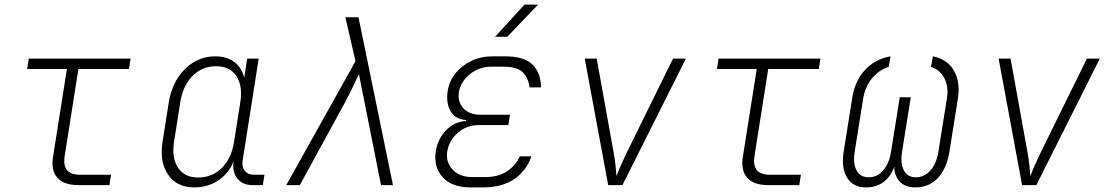

<svg xmlns="http://www.w3.org/2000/svg" viewBox="-20 -805 4840 835"><path d="M321 0Q258 0 229.5 -32Q201 -64 211 -125L271 -505H98L105 -550H548L541 -505H321L261 -125Q249 -45 328 -45H463L456 0Z M825 10Q749 10 711 -45.5Q673 -101 687 -189L714 -360Q724 -420 752.5 -465Q781 -510 823.5 -535Q866 -560 916 -560Q967 -560 1000 -534.5Q1033 -509 1042 -466L1055 -550H1105L1035 -105Q1031 -78 1045 -61.5Q1059 -45 1085 -45H1130L1123 0H1078Q1034 0 1011.5 -29.5Q989 -59 996 -105Q977 -53 931 -21.5Q885 10 825 10ZM842 -33Q903 -33 945 -75Q987 -117 998 -189L1025 -360Q1036 -432 1008 -474.5Q980 -517 919 -517Q859 -517 817 -474.5Q775 -432 764 -360L737 -189Q726 -117 754.5 -75Q783 -33 842 -33Z M1225 0 1526 -539 1482 -730H1539L1689 0H1637L1566 -357Q1559 -390 1552 -426Q1545 -462 1541 -483Q1531 -462 1514 -426Q1497 -390 1479 -357L1284 0Z M2081 10H2025Q1946 10 1905.5 -34Q1865 -78 1875 -146Q1883 -199 1918.5 -237Q1954 -275 2006 -279L2007 -283Q1960 -286 1939.5 -321.5Q1919 -357 1927 -410Q1934 -453 1961 -486.5Q1988 -520 2030 -540Q2072 -560 2121 -560H2177Q2260 -560 2296 -524Q2332 -488 2333 -425H2283Q2278 -466 2253.5 -490.5Q2229 -515 2170 -515H2114Q2081 -515 2051 -500Q2021 -485 2001 -460Q1981 -435 1976 -406Q1969 -363 1995 -334.5Q2021 -306 2070 -306H2198L2191 -261H2063Q2009 -261 1971 -227.5Q1933 -194 1925 -146Q1918 -100 1948.5 -67.5Q1979 -35 2033 -35H2089Q2148 -35 2185 -60Q2222 -85 2241 -125H2291Q2269 -62 2216.5 -26Q2164 10 2081 10ZM2133 -645 2261 -785H2320L2186 -645Z M2625 0 2523 -550H2575L2649 -140Q2654 -113 2657 -84.5Q2660 -56 2661 -39Q2667 -56 2679.5 -84.5Q2692 -113 2705 -140L2907 -550H2963L2687 0Z M3321 0Q3258 0 3229.5 -32Q3201 -64 3211 -125L3271 -505H3098L3105 -550H3548L3541 -505H3321L3261 -125Q3249 -45 3328 -45H3463L3456 0Z M3747 10Q3690 10 3664 -32Q3638 -74 3649 -145L3686 -377Q3697 -452 3741 -500Q3785 -548 3853 -560L3845 -514Q3802 -501 3772 -464Q3742 -427 3734 -377L3697 -145Q3689 -94 3705 -64Q3721 -34 3758 -34Q3795 -34 3821 -64Q3847 -94 3855 -145L3893 -382H3941L3903 -145Q3895 -94 3911 -64Q3927 -34 3963 -34Q4000 -34 4026.5 -64Q4053 -94 4061 -145L4098 -377Q4106 -427 4087.5 -464Q4069 -501 4029 -514L4037 -560Q4099 -548 4128 -499Q4157 -450 4146 -377L4109 -145Q4097 -71 4058.5 -30.5Q4020 10 3961 10Q3918 10 3894 -14Q3870 -38 3869 -80Q3854 -37 3822.5 -13.5Q3791 10 3747 10Z M4425 0 4323 -550H4375L4449 -140Q4454 -113 4457 -84.5Q4460 -56 4461 -39Q4467 -56 4479.5 -84.5Q4492 -113 4505 -140L4707 -550H4763L4487 0Z"/></svg>

Font: JetBrains Mono Thin
Style: Italic
Weight: 100
Italic angle: -9°
Monospace: yes
Designer: Philipp Nurullin, Konstantin Bulenkov
Foundry: JetBrains
Version: Version 2.305; ttfautohint (v1.8.4.7-5d5b)